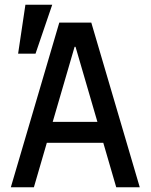

<svg xmlns="http://www.w3.org/2000/svg" viewBox="-20 -796 640 816"><path d="M124 0 179 -189H419L474 0H574L368 -700H232L26 0ZM204 -278 297 -597H301L394 -278ZM202 -776H88L57 -568H131Z"/></svg>

Font: CommitMono
Style: 500Regular
Weight: 500
Monospace: yes
Designer: Eigil Nikolajsen
Foundry: Eigil Nikolajsen
Version: Version 1.143